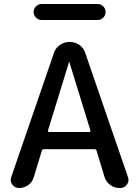

<svg xmlns="http://www.w3.org/2000/svg" viewBox="-20 -940 682 960"><path d="M220 -288Q219 -285 221 -282.5Q223 -280 226 -280H426Q429 -280 431 -282.5Q433 -285 432 -288L327 -629Q327 -630 326 -630Q325 -630 325 -629ZM75 0Q54 0 41.5 -17Q29 -34 36 -54L250 -676Q258 -700 279 -715Q300 -730 325 -730H331Q357 -730 377.5 -715Q398 -700 406 -676L620 -54Q627 -34 614.5 -17Q602 0 581 0H577Q552 0 531.5 -15Q511 -30 503 -54L463 -186Q462 -194 452 -194H200Q191 -194 189 -186L149 -54Q142 -30 121.5 -15Q101 0 75 0ZM188 -920H468Q485 -920 496.5 -908Q508 -896 508 -880Q508 -864 496.5 -852Q485 -840 468 -840H188Q172 -840 160 -852Q148 -864 148 -880Q148 -896 160 -908Q172 -920 188 -920Z"/></svg>

Font: Rounded Mplus 1c Medium
Style: Regular
Weight: 500
Version: Version 1.059.20150529